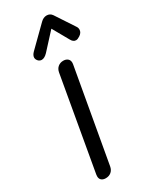

<svg xmlns="http://www.w3.org/2000/svg" viewBox="-249 -1051 908 1123"><g transform="rotate(-30 204.5 -489.0)"><path d="M69 -25Q69 -33 70 -37L180 -663Q184 -685 199 -697.5Q214 -710 235 -710Q253 -710 264.5 -700.5Q276 -691 276 -673Q276 -666 275 -663L164 -37Q160 -15 145 -2.5Q130 10 108 10Q90 10 79.5 1Q69 -8 69 -25ZM97 -810Q97 -826 114 -843L242 -969Q261 -988 283 -988Q306 -988 319 -969L402 -843Q409 -833 409 -821Q409 -800 387 -786Q372 -776 361 -776Q342 -776 330 -799L269 -907L170 -799Q149 -777 130 -777Q119 -777 109 -785Q97 -797 97 -810Z"/></g></svg>

Font: Kodchasan Medium
Style: Italic
Weight: 500
Italic angle: -10°
Version: Version 1.000; ttfautohint (v1.6)